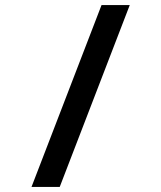

<svg xmlns="http://www.w3.org/2000/svg" viewBox="-20 -738 640 762"><path d="M105 4 383 -718H495L217 4Z"/></svg>

Font: Noto Sans Mono SemiBold
Style: Regular
Weight: 600
Designer: Monotype Design Team
Foundry: Monotype Imaging Inc.
Version: Version 2.014; ttfautohint (v1.8.4.7-5d5b)